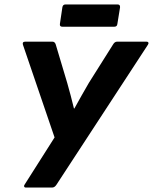

<svg xmlns="http://www.w3.org/2000/svg" viewBox="-20 -842 687 862"><path d="M96 0Q90 0 88.5 -4.5Q87 -9 91 -14L225 -225L83 -641Q79 -655 94 -655H215Q226 -655 230 -643L282 -469Q290 -441 297.5 -412.5Q305 -384 312 -355H314Q330 -384 346 -412.5Q362 -441 379 -470L488 -643Q495 -655 506 -655H638Q644 -655 646 -651Q648 -647 644 -641L233 -12Q225 0 214 0ZM260 -722Q247 -722 249 -735L260 -809Q262 -822 274 -822H508Q520 -822 519 -809L507 -735Q506 -722 493 -722Z"/></svg>

Font: Sofia Sans ExtraBold
Style: Italic
Weight: 800
Italic angle: -9°
Designer: Botio Nikoltchev, Ani Petrova
Foundry: lettersoup
Version: Version 4.100; ttfautohint (v1.8.4.7-5d5b)